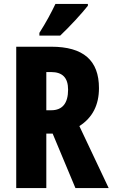

<svg xmlns="http://www.w3.org/2000/svg" viewBox="-20 -950 569 970"><path d="M424 -921V-930H260C239 -886 213 -837 179 -784V-770H284C332 -815 396 -885 424 -921ZM239 -714H62V0H214V-275H246L361 0H529L381 -313C448 -356 480 -420 480 -505C480 -645 401 -714 239 -714ZM238 -586C296 -586 324 -557 324 -497C324 -428 295 -393 239 -393H214V-586Z"/></svg>

Font: Noto Sans Georgian ExtraCondensed ExtraBold
Style: Regular
Weight: 800
Width: 2
Designer: Monotype Design Team, Akaki Razmadze
Foundry: Google LLC
Version: Version 2.005